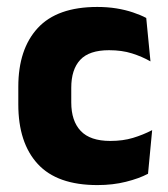

<svg xmlns="http://www.w3.org/2000/svg" viewBox="-20 -525 487 558"><path d="M263.1 12.9Q146.1 12.9 89.7 -48.5Q33.2 -109.9 33.2 -221.7V-272.7Q33.2 -382.2 89.7 -443.5Q146.2 -504.8 262.7 -504.8Q292.4 -504.8 318.5 -500.6Q344.6 -496.3 366.5 -488.9Q388.4 -481.6 405 -472.8L417.3 -346.6Q393 -360.5 363.6 -369.8Q334.2 -379.1 297 -379.1Q239.1 -379.1 213.1 -351Q187.1 -323 187.1 -270V-227.3Q187.1 -173.4 214.7 -144.4Q242.2 -115.4 300.5 -115.4Q337.1 -115.4 366.3 -124.2Q395.5 -133 422.2 -146.8L410.2 -20Q384.1 -6.2 346 3.3Q308 12.9 263.1 12.9Z"/></svg>

Font: Anek Malayalam Medium
Style: Regular
Weight: 500
Designer: Maithili Shingre (Malayalam) & Yesha Goshar (Latin)
Foundry: Ek Type
Version: Version 1.003